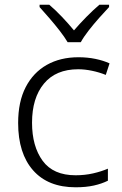

<svg xmlns="http://www.w3.org/2000/svg" viewBox="-20 -785 516 815"><path d="M301 10Q184 10 120.5 -62Q57 -134 57 -263Q57 -353 89 -415Q121 -477 178.5 -509.5Q236 -542 313 -542Q351 -542 385 -535Q419 -528 445 -516L429 -467Q402 -478 371 -484.5Q340 -491 312 -491Q217 -491 166.5 -430Q116 -369 116 -264Q116 -164 161 -102.5Q206 -41 301 -41Q340 -41 375 -49Q410 -57 438 -69V-18Q412 -5 378.5 2.5Q345 10 301 10ZM267 -606Q254 -628 233 -655Q212 -682 189 -708.5Q166 -735 148 -755V-765H189Q216 -742 243.5 -713Q271 -684 294 -656Q318 -684 346.5 -713Q375 -742 402 -765H443V-755Q424 -735 400.5 -708.5Q377 -682 356 -655Q335 -628 323 -606Z"/></svg>

Font: Noto Sans Lao Looped Light
Style: Regular
Weight: 300
Designer: Mark Frömberg, Ben Mitchell
Foundry: The Fontpad Ltd
Version: Version 1.002; ttfautohint (v1.8.4.7-5d5b)